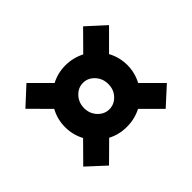

<svg xmlns="http://www.w3.org/2000/svg" viewBox="-139 -868 1021 1021"><g transform="rotate(-45 371.5 -357.5)"><path d="M687 -575 578 -466Q606 -415 606 -356Q606 -299 579 -248L687 -140L585 -47L481 -151Q431 -125 372 -125Q313 -125 264 -151L159 -47L58 -140L165 -248Q138 -299 138 -356Q138 -416 166 -466L58 -575L159 -668L265 -562Q314 -588 372 -588Q428 -588 480 -562L585 -668ZM281 -356Q281 -315 308 -286Q335 -257 372 -257Q409 -257 436 -285.5Q463 -314 463 -356Q463 -398 436 -427Q409 -456 372 -456Q335 -456 308 -427Q281 -398 281 -356Z"/></g></svg>

Font: LilGrotesk Bold
Style: Regular
Weight: 700
Designer: BSozoo
Foundry: BSozoo
Version: Version 1.001;PS 001.001;hotconv 1.0.70;makeotf.lib2.5.58329